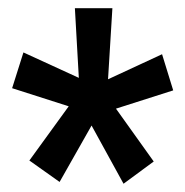

<svg xmlns="http://www.w3.org/2000/svg" viewBox="-20 -731 456 472"><path d="M148.9 -469.7 9.8 -514.2 37.6 -602.1 173.8 -539.6 164.1 -710.9H256.3L245.6 -536.1L378.4 -597.7L405.8 -508.8L265.1 -463.9L357.9 -334L283.7 -279.3L205.1 -422.4L126.5 -283.7L52.2 -336.4Z"/></svg>

Font: Ufes Sans ExtraBold
Style: Regular
Weight: 800
Designer: Ricardo Esteves & Filipe Motta
Foundry: ProDesignUfes - Ricardo Esteves, Filipe Motta (This is a derivative work, based on Roboto family, by Christian Robertson
Version: Version 2.0